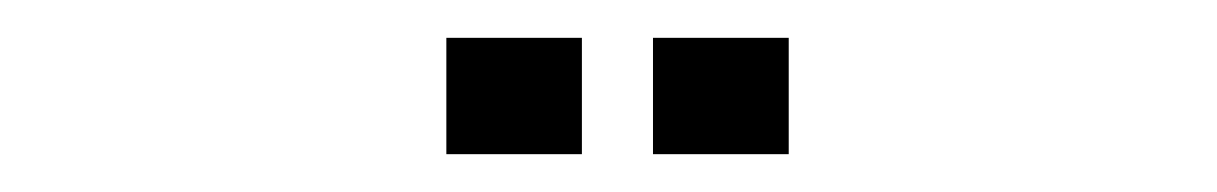

<svg xmlns="http://www.w3.org/2000/svg" viewBox="-20 -693 640 101"><path d="M323.5 -611.9V-673.1H394.9V-611.9ZM214.8 -611.9V-673.1H286.1V-611.9Z"/></svg>

Font: Foldit Thin
Style: Regular
Weight: 100
Designer: Sophia Tai
Foundry: Sophia Tai
Version: Version 1.003